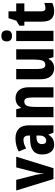

<svg xmlns="http://www.w3.org/2000/svg" viewBox="986 -1794 818 2830"><g transform="rotate(-90 1395.0 -379.0)"><path d="M171 0 2 -549H159L232 -263Q239 -233 242.5 -205Q246 -177 248 -147H252Q253 -172 256.5 -200Q260 -228 268 -259L343 -549H500L331 0Z M770 -560Q862 -560 912.5 -511Q963 -462 963 -363V0H855L828 -73H825Q797 -31 763.5 -10.5Q730 10 674 10Q627 10 596 -13.5Q565 -37 549 -77Q533 -117 533 -166Q533 -253 584 -296Q635 -339 734 -343L812 -346V-366Q812 -442 749 -442Q720 -442 689 -432.5Q658 -423 622 -403L577 -512Q618 -535 667 -547.5Q716 -560 770 -560ZM773 -249Q728 -247 707 -226Q686 -205 686 -169Q686 -107 737 -107Q769 -107 790.5 -133Q812 -159 812 -203V-251Z M1363 -559Q1437 -559 1480.5 -509Q1524 -459 1524 -360V0H1373V-315Q1373 -372 1360 -401Q1347 -430 1313 -430Q1267 -430 1250.5 -389.5Q1234 -349 1234 -256V0H1083V-549H1200L1218 -481H1227Q1247 -521 1282.5 -540Q1318 -559 1363 -559Z M2084 -549V0H1967L1948 -69H1940Q1919 -29 1884.5 -9.5Q1850 10 1804 10Q1728 10 1685 -41.5Q1642 -93 1642 -192V-549H1793V-237Q1793 -179 1806.5 -149.5Q1820 -120 1851 -120Q1902 -120 1917 -162.5Q1932 -205 1932 -281V-549Z M2281 -768Q2320 -768 2341 -749Q2362 -730 2362 -689Q2362 -648 2340.5 -629.5Q2319 -611 2281 -611Q2243 -611 2221.5 -629.5Q2200 -648 2200 -689Q2200 -730 2221 -749Q2242 -768 2281 -768ZM2356 -549V0H2205V-549Z M2690 -118Q2708 -118 2727 -122.5Q2746 -127 2767 -135V-18Q2742 -5 2711 2.5Q2680 10 2643 10Q2568 10 2529.5 -33Q2491 -76 2491 -173V-429H2432V-503L2504 -546L2542 -663H2643V-549H2760V-429H2643V-174Q2643 -118 2690 -118Z"/></g></svg>

Font: Noto Sans Kannada Condensed ExtraBold
Style: Regular
Weight: 800
Width: 3
Designer: Jelle Bosma - Monotype Design Team
Foundry: Monotype Imaging Inc.
Version: Version 2.005; ttfautohint (v1.8.4.7-5d5b)